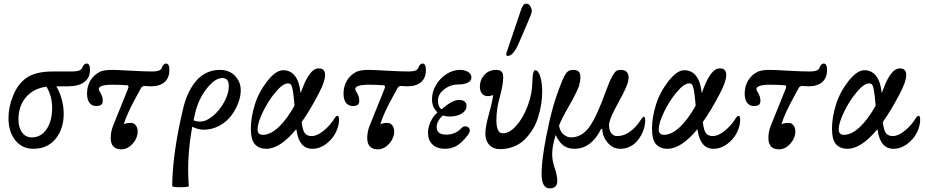

<svg xmlns="http://www.w3.org/2000/svg" viewBox="-20 -811 5111 1061"><path d="M164.1 11.2Q102.5 11.2 64.7 -35.6Q26.9 -82.5 26.9 -158.2Q26.9 -219.7 51.8 -280.8Q64.9 -313 81.5 -336.4Q98.1 -359.9 123.5 -378.7Q148.9 -397.5 185.8 -406.7Q222.7 -416 271 -416H378.9Q426.8 -416 434.1 -436Q438.5 -446.8 444.8 -453.4Q451.2 -460 457 -460Q467.8 -460 472.4 -451.7Q477.1 -443.4 477.1 -423.8Q477.1 -381.3 445.8 -357.7Q414.6 -334 355 -334H291Q309.6 -303.7 320.8 -263.4Q332 -223.1 332 -182.1Q332 -98.6 287.1 -43.7Q242.2 11.2 164.1 11.2ZM82 -151.9Q82 -105.5 102.1 -78.6Q122.1 -51.8 155.8 -51.8Q206.5 -51.8 237.3 -96.9Q268.1 -142.1 268.1 -214.8Q268.1 -280.3 236.8 -332Q164.1 -322.3 123 -273.2Q82 -224.1 82 -151.9Z M649.9 14.2Q591.8 14.2 591.8 -48.8Q591.8 -82.5 605 -116.2L686 -316.9Q695.8 -338.4 682.1 -339.8Q645 -342.8 602.1 -342.8Q525.9 -342.8 525.9 -318.8Q525.9 -311.5 533.7 -300.8Q547.9 -277.3 547.9 -253.9Q547.9 -238.3 539.1 -231.7Q530.3 -225.1 511.7 -225.1Q488.3 -225.1 474.6 -242.7Q460.9 -260.3 460.9 -293.9Q460.9 -335 480.2 -366.7Q499.5 -398.4 533.7 -415Q555.7 -424.8 599.1 -424.8Q623.5 -424.8 710 -419.9Q778.8 -416 821.8 -416Q867.2 -416 874 -436Q877.4 -446.8 884.3 -453.4Q891.1 -460 897 -460Q916 -460 916 -423.8Q916 -380.9 889.4 -357.4Q862.8 -334 813 -334Q806.2 -334 795.4 -335Q784.7 -335.9 778.8 -335.9Q766.1 -335.9 759.8 -325.2L733.9 -277.8Q681.2 -182.6 664.1 -124Q676.8 -131.8 704.1 -131.8Q719.7 -131.8 730.2 -118.4Q740.7 -105 740.7 -85Q740.7 -47.9 712.9 -16.8Q685.1 14.2 649.9 14.2Z M931.6 216.8Q933.1 35.2 992.7 -213.9Q1003.4 -258.3 1020.5 -295.2Q1037.6 -332 1062 -361.8Q1086.4 -391.6 1120.4 -408.2Q1154.3 -424.8 1194.3 -424.8Q1247.1 -424.8 1278.8 -391.6Q1310.5 -358.4 1310.5 -312Q1310.5 -277.8 1295.9 -240Q1281.2 -202.1 1255.9 -169.4Q1230.5 -136.7 1190.7 -115.5Q1150.9 -94.2 1105.5 -94.2Q1075.2 -94.2 1042.5 -110.8Q1010.7 62.5 1023.4 216.8Q1023.4 223.6 977.5 223.6Q931.6 223.6 931.6 216.8ZM1058.6 -187Q1057.1 -180.2 1054.2 -167Q1051.3 -153.8 1049.8 -147Q1061 -139.2 1086.4 -139.2Q1119.6 -139.2 1157 -170.4Q1194.3 -201.7 1219.5 -248.3Q1244.6 -294.9 1244.6 -335.9Q1244.6 -379.9 1208.5 -379.9Q1168.9 -379.9 1123.3 -322.8Q1077.6 -265.6 1058.6 -187Z M1451.7 11.2Q1412.1 11.2 1389.2 -13.2Q1366.2 -37.6 1366.2 -101.1Q1366.2 -162.1 1388.2 -232.9Q1409.7 -302.2 1457 -362.5Q1504.4 -422.9 1544.4 -422.9Q1585.9 -422.9 1610.4 -390.9Q1634.8 -358.9 1640.6 -298.8V-295.9Q1652.8 -326.2 1655.3 -333Q1671.4 -375.5 1693.4 -404.3Q1715.3 -433.1 1742.2 -433.1Q1776.4 -433.1 1776.4 -396Q1776.4 -359.9 1740.2 -292Q1691.4 -198.7 1647.5 -137.2V-133.8Q1652.3 -90.8 1664.6 -75Q1676.8 -59.1 1702.6 -59.1Q1731.9 -59.1 1768.3 -88.4Q1804.7 -117.7 1828.6 -157.2Q1836.9 -170.9 1845.2 -170.9Q1853.5 -170.9 1853.5 -148.9Q1853.5 -114.7 1835.2 -78.1Q1816.9 -41.5 1781.7 -15.1Q1746.6 11.2 1705.6 11.2Q1634.3 11.2 1618.7 -88.9Q1617.2 -93.3 1617.2 -97.2Q1527.8 11.2 1451.7 11.2ZM1403.3 -96.2Q1403.3 -65.9 1432.6 -65.9Q1474.1 -65.9 1519.8 -108.6Q1565.4 -151.4 1607.4 -227.1Q1603 -282.7 1598.4 -309.1Q1593.8 -335.4 1588.1 -342.8Q1582.5 -350.1 1571.3 -350.1Q1543 -350.1 1502.2 -301.3Q1461.4 -252.4 1432.4 -191.7Q1403.3 -130.9 1403.3 -96.2Z M2067.4 14.2Q2009.3 14.2 2009.3 -48.8Q2009.3 -82.5 2022.5 -116.2L2103.5 -316.9Q2113.3 -338.4 2099.6 -339.8Q2062.5 -342.8 2019.5 -342.8Q1943.4 -342.8 1943.4 -318.8Q1943.4 -311.5 1951.2 -300.8Q1965.3 -277.3 1965.3 -253.9Q1965.3 -238.3 1956.5 -231.7Q1947.8 -225.1 1929.2 -225.1Q1905.8 -225.1 1892.1 -242.7Q1878.4 -260.3 1878.4 -293.9Q1878.4 -335 1897.7 -366.7Q1917 -398.4 1951.2 -415Q1973.1 -424.8 2016.6 -424.8Q2041 -424.8 2127.4 -419.9Q2196.3 -416 2239.3 -416Q2284.7 -416 2291.5 -436Q2294.9 -446.8 2301.8 -453.4Q2308.6 -460 2314.5 -460Q2333.5 -460 2333.5 -423.8Q2333.5 -380.9 2306.9 -357.4Q2280.3 -334 2230.5 -334Q2223.6 -334 2212.9 -335Q2202.1 -335.9 2196.3 -335.9Q2183.6 -335.9 2177.2 -325.2L2151.4 -277.8Q2098.6 -182.6 2081.5 -124Q2094.2 -131.8 2121.6 -131.8Q2137.2 -131.8 2147.7 -118.4Q2158.2 -105 2158.2 -85Q2158.2 -47.9 2130.4 -16.8Q2102.5 14.2 2067.4 14.2Z M2439 11.2Q2395 11.2 2370.1 -12.5Q2345.2 -36.1 2345.2 -77.1Q2345.2 -108.4 2359.9 -139.4Q2374.5 -170.4 2397.9 -189.9Q2367.2 -217.8 2367.2 -263.2Q2367.2 -302.7 2389.2 -340.6Q2411.1 -378.4 2447 -401.6Q2482.9 -424.8 2521 -424.8Q2547.9 -424.8 2566.4 -413.6Q2585 -402.3 2585 -382.8Q2585 -363.8 2564.7 -354Q2544.4 -344.2 2512.2 -344.2Q2469.2 -344.2 2434.6 -317.4Q2399.9 -290.5 2399.9 -253.9Q2399.9 -238.8 2405.3 -225.8Q2410.6 -212.9 2419.9 -207Q2479.5 -258.8 2516.1 -258.8Q2536.1 -258.8 2547.1 -250.2Q2558.1 -241.7 2558.1 -226.1Q2558.1 -200.2 2531.5 -183.6Q2504.9 -167 2462.9 -167Q2443.4 -167 2426.3 -172.9Q2393.1 -141.1 2393.1 -108.9Q2393.1 -66.9 2446.3 -66.9Q2470.7 -66.9 2492.2 -76.2Q2513.7 -85.4 2527.8 -101.1Q2536.1 -110.8 2547.4 -112.5Q2558.6 -114.3 2566.9 -107.9Q2576.7 -102.1 2575.9 -89.6Q2575.2 -77.1 2564 -63Q2533.2 -22.9 2504.6 -5.9Q2476.1 11.2 2439 11.2Z M2786.1 -502Q2777.8 -502 2777.8 -509.8Q2777.8 -516.1 2778.8 -519L2857.9 -752.9Q2869.6 -791 2888.2 -791Q2900.9 -791 2909.9 -777.3Q2918.9 -763.7 2918.9 -750Q2918.9 -738.3 2895 -684.1L2846.2 -570.8Q2815.9 -502 2786.1 -502ZM2742.2 13.2Q2706.5 13.2 2684.3 -10Q2662.1 -33.2 2662.1 -73.2Q2662.1 -109.9 2682.1 -182.1Q2700.7 -248 2705.1 -285.2Q2687 -279.8 2674.8 -279.8Q2655.3 -279.8 2643.6 -293.9Q2631.8 -308.1 2631.8 -331.1Q2631.8 -369.6 2656.5 -397.2Q2681.2 -424.8 2723.1 -424.8Q2742.2 -424.8 2751.5 -415.3Q2760.7 -405.8 2760.7 -384.8Q2760.7 -344.2 2742.2 -275.9Q2723.1 -210.4 2723.1 -147.9Q2723.1 -74.2 2758.8 -74.2Q2795.4 -74.2 2833.3 -116.7Q2871.1 -159.2 2896 -225.8Q2920.9 -292.5 2921.9 -357.9Q2923.3 -422.9 2937 -422.9Q2954.1 -422.9 2965.1 -389.2Q2976.1 -355.5 2976.1 -304.2Q2976.1 -269.5 2970.5 -234.1Q2964.8 -198.7 2953.6 -162.6Q2942.4 -126.5 2923.1 -95.2Q2903.8 -64 2878.9 -39.6Q2854 -15.1 2818.8 -1Q2783.7 13.2 2742.2 13.2Z M3017.6 230Q2972.7 230 2972.7 147.9Q2972.7 73.7 2999.5 -62Q3017.1 -151.9 3035.9 -218.8Q3054.7 -285.6 3084.5 -358.9Q3099.6 -396 3111.8 -410.4Q3124 -424.8 3147.5 -424.8Q3168.5 -424.8 3178 -415.5Q3187.5 -406.2 3187.5 -380.9Q3187.5 -364.7 3179.7 -335.9Q3167 -300.3 3124.3 -225.3Q3081.5 -150.4 3069.3 -117.2Q3074.2 -85 3094 -68.4Q3113.8 -51.8 3134.3 -51.8Q3195.3 -51.8 3236.6 -109.1Q3277.8 -166.5 3329.6 -311Q3348.6 -362.8 3362.5 -387.9Q3376.5 -413.1 3385.7 -418.9Q3395 -424.8 3410.6 -424.8Q3453.6 -424.8 3453.6 -381.8Q3453.6 -361.3 3439.2 -327.6Q3424.8 -293.9 3378.4 -209Q3345.7 -147.9 3345.7 -119.1Q3345.7 -90.8 3357.7 -75Q3369.6 -59.1 3390.6 -59.1Q3463.9 -59.1 3525.4 -154.8Q3532.2 -166 3538.6 -166Q3545.4 -166 3545.4 -144Q3545.4 -126 3540 -105.5Q3534.7 -85 3523.4 -64.2Q3512.2 -43.5 3496.3 -26.6Q3480.5 -9.8 3457.5 0.7Q3434.6 11.2 3407.7 11.2Q3366.2 11.2 3337.4 -23.2Q3308.6 -57.6 3308.6 -98.1L3302.2 -99.1Q3247.1 11.2 3154.3 11.2Q3119.6 11.2 3095.5 -5.6Q3071.3 -22.5 3050.3 -64.9Q3031.2 0 3031.2 41Q3031.2 76.7 3046.4 121.1Q3059.6 160.2 3059.6 189Q3059.6 230 3017.6 230Z M3668.5 11.2Q3628.9 11.2 3606 -13.2Q3583 -37.6 3583 -101.1Q3583 -162.1 3605 -232.9Q3626.5 -302.2 3673.8 -362.5Q3721.2 -422.9 3761.2 -422.9Q3802.7 -422.9 3827.1 -390.9Q3851.6 -358.9 3857.4 -298.8V-295.9Q3869.6 -326.2 3872.1 -333Q3888.2 -375.5 3910.2 -404.3Q3932.1 -433.1 3959 -433.1Q3993.2 -433.1 3993.2 -396Q3993.2 -359.9 3957 -292Q3908.2 -198.7 3864.3 -137.2V-133.8Q3869.1 -90.8 3881.3 -75Q3893.6 -59.1 3919.4 -59.1Q3948.7 -59.1 3985.1 -88.4Q4021.5 -117.7 4045.4 -157.2Q4053.7 -170.9 4062 -170.9Q4070.3 -170.9 4070.3 -148.9Q4070.3 -114.7 4052 -78.1Q4033.7 -41.5 3998.5 -15.1Q3963.4 11.2 3922.4 11.2Q3851.1 11.2 3835.4 -88.9Q3834 -93.3 3834 -97.2Q3744.6 11.2 3668.5 11.2ZM3620.1 -96.2Q3620.1 -65.9 3649.4 -65.9Q3690.9 -65.9 3736.6 -108.6Q3782.2 -151.4 3824.2 -227.1Q3819.8 -282.7 3815.2 -309.1Q3810.5 -335.4 3804.9 -342.8Q3799.3 -350.1 3788.1 -350.1Q3759.8 -350.1 3719 -301.3Q3678.2 -252.4 3649.2 -191.7Q3620.1 -130.9 3620.1 -96.2Z M4284.2 14.2Q4226.1 14.2 4226.1 -48.8Q4226.1 -82.5 4239.3 -116.2L4320.3 -316.9Q4330.1 -338.4 4316.4 -339.8Q4279.3 -342.8 4236.3 -342.8Q4160.2 -342.8 4160.2 -318.8Q4160.2 -311.5 4168 -300.8Q4182.1 -277.3 4182.1 -253.9Q4182.1 -238.3 4173.3 -231.7Q4164.6 -225.1 4146 -225.1Q4122.6 -225.1 4108.9 -242.7Q4095.2 -260.3 4095.2 -293.9Q4095.2 -335 4114.5 -366.7Q4133.8 -398.4 4168 -415Q4189.9 -424.8 4233.4 -424.8Q4257.8 -424.8 4344.2 -419.9Q4413.1 -416 4456.1 -416Q4501.5 -416 4508.3 -436Q4511.7 -446.8 4518.6 -453.4Q4525.4 -460 4531.2 -460Q4550.3 -460 4550.3 -423.8Q4550.3 -380.9 4523.7 -357.4Q4497.1 -334 4447.3 -334Q4440.4 -334 4429.7 -335Q4418.9 -335.9 4413.1 -335.9Q4400.4 -335.9 4394 -325.2L4368.2 -277.8Q4315.4 -182.6 4298.3 -124Q4311 -131.8 4338.4 -131.8Q4354 -131.8 4364.5 -118.4Q4375 -105 4375 -85Q4375 -47.9 4347.2 -16.8Q4319.3 14.2 4284.2 14.2Z M4663.1 11.2Q4623.5 11.2 4600.6 -13.2Q4577.6 -37.6 4577.6 -101.1Q4577.6 -162.1 4599.6 -232.9Q4621.1 -302.2 4668.5 -362.5Q4715.8 -422.9 4755.9 -422.9Q4797.4 -422.9 4821.8 -390.9Q4846.2 -358.9 4852.1 -298.8V-295.9Q4864.3 -326.2 4866.7 -333Q4882.8 -375.5 4904.8 -404.3Q4926.8 -433.1 4953.6 -433.1Q4987.8 -433.1 4987.8 -396Q4987.8 -359.9 4951.7 -292Q4902.8 -198.7 4858.9 -137.2V-133.8Q4863.8 -90.8 4876 -75Q4888.2 -59.1 4914.1 -59.1Q4943.4 -59.1 4979.7 -88.4Q5016.1 -117.7 5040 -157.2Q5048.3 -170.9 5056.6 -170.9Q5064.9 -170.9 5064.9 -148.9Q5064.9 -114.7 5046.6 -78.1Q5028.3 -41.5 4993.2 -15.1Q4958 11.2 4917 11.2Q4845.7 11.2 4830.1 -88.9Q4828.6 -93.3 4828.6 -97.2Q4739.3 11.2 4663.1 11.2ZM4614.7 -96.2Q4614.7 -65.9 4644 -65.9Q4685.5 -65.9 4731.2 -108.6Q4776.9 -151.4 4818.8 -227.1Q4814.5 -282.7 4809.8 -309.1Q4805.2 -335.4 4799.6 -342.8Q4793.9 -350.1 4782.7 -350.1Q4754.4 -350.1 4713.6 -301.3Q4672.9 -252.4 4643.8 -191.7Q4614.7 -130.9 4614.7 -96.2Z"/></svg>

Font: Junicode SmCond Medium
Style: Italic
Weight: 500
Width: 4
Italic angle: -11°
Designer: Peter S. Baker
Version: Version 2.206